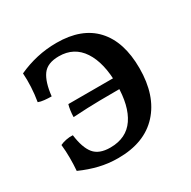

<svg xmlns="http://www.w3.org/2000/svg" viewBox="-114 -574 685 690"><g transform="rotate(-30 228.0 -229.0)"><path d="M189 6Q149 6 111.5 -3Q74 -12 36 -29Q38 -54 38 -82Q38 -110 35 -137Q45 -142 59.5 -145Q74 -148 88 -147Q95 -92 116 -66.5Q137 -41 183 -41Q250 -41 283 -89.5Q316 -138 316 -226Q316 -316 282.5 -367Q249 -418 186 -418Q138 -418 118 -390Q98 -362 92 -306Q78 -306 63 -307.5Q48 -309 38 -313Q43 -343 44.5 -372.5Q46 -402 44 -429Q81 -446 120.5 -455Q160 -464 203 -464Q307 -464 361.5 -405Q416 -346 416 -236Q416 -123 357 -58.5Q298 6 189 6ZM123 -202Q123 -214 125 -228.5Q127 -243 130 -252H324V-207Q282 -207 234 -206.5Q186 -206 123 -202Z"/></g></svg>

Font: Vollkorn
Style: Regular
Weight: 400
Designer: Friedrich Althausen
Foundry: Friedrich Althausen
Version: Version 5.001